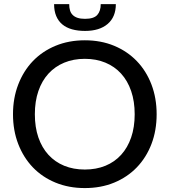

<svg xmlns="http://www.w3.org/2000/svg" viewBox="-20 -926 842 953"><path d="M757.5 -359Q757.5 -278.5 731.8 -211.2Q706 -144 659 -95.2Q612 -46.5 546.5 -19.5Q481 7.5 401 7.5Q321.5 7.5 255.8 -19.5Q190 -46.5 143.2 -95.2Q96.5 -144 70.5 -211.2Q44.5 -278.5 44.5 -359Q44.5 -439 70.5 -506.5Q96.5 -574 143.2 -622.8Q190 -671.5 255.8 -698.8Q321.5 -726 401 -726Q481 -726 546.5 -698.8Q612 -671.5 659 -622.8Q706 -574 731.8 -506.5Q757.5 -439 757.5 -359ZM648.5 -359Q648.5 -423 631 -474Q613.5 -525 581.2 -560.5Q549 -596 503.2 -615Q457.5 -634 401 -634Q344.5 -634 298.8 -615Q253 -596 220.5 -560.5Q188 -525 170.5 -474Q153 -423 153 -359Q153 -294.5 170.5 -243.8Q188 -193 220.5 -157.5Q253 -122 298.8 -103.2Q344.5 -84.5 401 -84.5Q457.5 -84.5 503.2 -103.2Q549 -122 581.2 -157.5Q613.5 -193 631 -243.8Q648.5 -294.5 648.5 -359ZM402 -772.5Q366 -772.5 337.5 -780.5Q309 -788.5 289.2 -805Q269.5 -821.5 259 -846.5Q248.5 -871.5 248.5 -905.5H323.5Q323.5 -888 327.5 -874.5Q331.5 -861 340.8 -851.8Q350 -842.5 365 -837.5Q380 -832.5 402 -832.5Q445.5 -832.5 462.8 -851.8Q480 -871 480 -905.5H555Q555 -842 514.5 -807.2Q474 -772.5 402 -772.5Z"/></svg>

Font: LatoLatin Medium
Style: Regular
Weight: 500
Designer: Lukasz Dziedzic with Adam Twardoch and Botio Nikoltchev
Foundry: tyPoland Lukasz Dziedzic
Version: Version 2.015; 2015-08-06; http://www.latofonts.com/